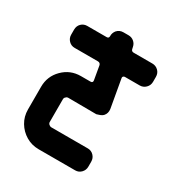

<svg xmlns="http://www.w3.org/2000/svg" viewBox="-161 -789 848 902"><g transform="rotate(30 263.0 -337.5)"><path d="M485 -543Q485 -524 471.5 -510.5Q458 -497 439 -497H359Q354 -497 350.5 -493.5Q347 -490 348 -485L375 -332Q378 -310 365 -295Q358 -287 344 -282.5Q330 -278 330 -278L178 -279Q170 -279 165 -273Q159 -269 159 -260V-137Q159 -130 165 -124.5Q171 -119 178 -119H376Q395 -119 408 -105.5Q421 -92 421 -73V-46Q421 -27 408 -13.5Q395 0 376 0H178Q140 0 109 -18.5Q78 -37 59.5 -68Q41 -99 41 -137V-260Q41 -317 81 -357Q121 -397 178 -397H230Q243 -397 241 -410L228 -485Q225 -497 212 -497H86Q67 -497 54 -510.5Q41 -524 41 -543V-570Q41 -590 54 -603Q67 -616 86 -616H191Q203 -616 203 -628Q202 -644 213 -659Q227 -675 248 -675H276Q293 -675 305.5 -664.5Q318 -654 321 -638L323 -629Q325 -616 338 -616H439Q458 -616 471.5 -603Q485 -590 485 -570Z"/></g></svg>

Font: Monomaniac One
Style: Regular
Weight: 400
Version: Version 1.000; ttfautohint (v1.8.3)